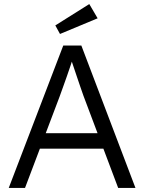

<svg xmlns="http://www.w3.org/2000/svg" viewBox="-20 -924 713 944"><path d="M23 0 291 -700H380L646 0H561L390 -454Q383 -473 374.5 -498.5Q366 -524 356.5 -551.5Q347 -579 338.5 -605Q330 -631 323 -651H343Q335 -626 326.5 -600.5Q318 -575 309 -549.5Q300 -524 291 -499Q282 -474 273 -449L103 0ZM137 -193 166 -269H497L529 -193ZM275 -757 252 -799 419 -904 460 -834Z"/></svg>

Font: Our Lexend Light
Style: Regular
Weight: 300
Designer: Bonnie Shaver-Troup, Thomas Jockin
Foundry: Lexend
Version: Version 1.007